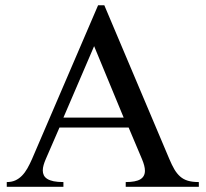

<svg xmlns="http://www.w3.org/2000/svg" viewBox="-20 -716 790 736"><path d="M379.9 -695.8 628.9 -106.9Q638.7 -83.5 648.4 -66.9Q658.2 -50.3 670.7 -39.3Q683.1 -28.3 700.2 -23.2Q717.3 -18.1 742.2 -18.1V0H461.9V-18.1Q500.5 -18.1 518.1 -28.8Q535.6 -39.6 535.6 -61.5Q535.6 -79.6 523.9 -106.9L473.1 -227.1H208L155.8 -106.9Q150.4 -94.7 147.2 -83.5Q144 -72.3 144 -62.5Q144 -52.7 147.9 -44.4Q151.9 -36.1 161.1 -30.3Q170.4 -24.4 185.5 -21.2Q200.7 -18.1 223.1 -18.1V0H5.9V-18.1Q24.4 -18.1 38.6 -24.4Q52.7 -30.8 64.2 -42.5Q75.7 -54.2 85 -70.6Q94.2 -86.9 103 -106.9L356 -695.8ZM223.1 -265.1H454.1L340.8 -539.1Z"/></svg>

Font: Tuladha Jejeg
Style: Regular
Weight: 400
Designer: R.S. Wihananto
Foundry: R.S. Wihananto
Version: Version 1.92